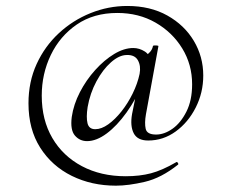

<svg xmlns="http://www.w3.org/2000/svg" viewBox="-20 -513 759 631"><path d="M414 -138.2 432.4 -229.2 450.4 -242.2Q427.4 -187.2 395.8 -143.2Q364.2 -99.2 330.5 -74.2Q296.8 -49.2 266.2 -49.2Q242 -49.2 226.2 -67.5Q210.4 -85.8 215.8 -128.6Q221.8 -169.8 242.5 -209.9Q263.2 -250 293 -283Q322.8 -316 355.3 -335.6Q387.8 -355.2 418 -355.2Q438 -355.2 456 -343.7Q474 -332.2 476 -306.2L447 -325.2Q456.4 -327.2 468.4 -337.6Q480.4 -348 482.8 -362.2Q484.8 -364.2 493.1 -363.7Q501.4 -363.2 500.6 -361.2L459.6 -137.2Q454.6 -108.4 458.8 -89.6Q463 -70.8 493 -70.8Q519.8 -70.8 546.8 -89.8Q573.8 -108.8 592.6 -146Q611.4 -183.2 611.4 -236Q611.4 -300.8 579 -353.8Q546.6 -406.8 491.3 -438.6Q436 -470.4 365.6 -470.4Q287.6 -470.4 232.2 -432.3Q176.8 -394.2 147 -332.3Q117.2 -270.4 117.2 -198.6Q117.2 -118.8 152 -59.4Q186.8 0 249.2 33.1Q311.6 66.2 393 66.2Q439.4 66.2 476.2 56.5Q513 46.8 559.2 20Q561.4 18 564.4 22Q567.4 26 565.2 28Q510 72 456 84.6Q402 97.2 361 97.2Q281.2 97.2 215.9 65Q150.6 32.8 112.1 -27.8Q73.6 -88.4 73.6 -173.4Q73.6 -244.2 100.4 -302.6Q127.2 -361 173.2 -403.7Q219.2 -446.4 277.6 -469.9Q336 -493.4 398.2 -493.4Q474 -493.4 530 -462Q586 -430.6 617 -378.7Q648 -326.8 648 -264.8Q648 -208.4 623.2 -159.5Q598.4 -110.6 557.4 -80.9Q516.4 -51.2 467 -51.2Q431.6 -51.2 419.4 -75.2Q407.2 -99.2 414 -138.2ZM293 -88.4Q313.4 -88.4 335.8 -104.4Q358.2 -120.4 379.2 -146.9Q400.2 -173.4 416.1 -205.8Q432 -238.2 438.8 -270.2Q443.6 -296.2 433.3 -314.7Q423 -333.2 396.4 -332.2Q371.6 -332 344.7 -308.2Q317.8 -284.4 296.9 -245.6Q276 -206.8 268 -161.2Q262.8 -127.4 267.6 -107.9Q272.4 -88.4 293 -88.4Z"/></svg>

Font: Cormorant Garamond Light
Style: Regular
Weight: 300
Designer: Christian Thalmann (Catharsis Fonts)
Foundry: Catharsis Fonts
Version: Version 4.001